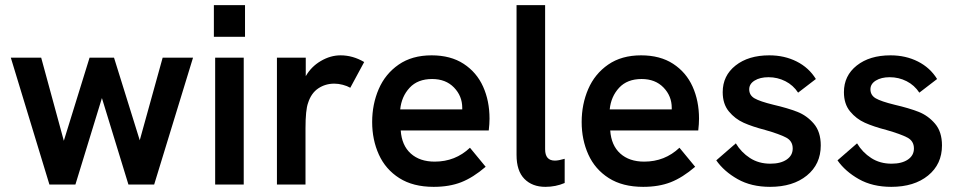

<svg xmlns="http://www.w3.org/2000/svg" viewBox="-20 -717 3721 746"><path d="M22 -493H140L228 -170L328 -493H423L523 -172L612 -493H730L579 0H479L376 -336L273 0H172Z M816 -493H927V0H816ZM811 -697H932V-574H811Z M1056 -493H1168V-421Q1189 -458 1226.5 -480Q1264 -502 1303 -502Q1351 -502 1395 -476L1341 -376Q1329 -383 1312 -387.5Q1295 -392 1279 -392Q1244 -392 1216.5 -373.5Q1189 -355 1177 -317Q1167 -290 1167 -218V0H1056Z M1426 -243Q1426 -312 1451.5 -371Q1477 -430 1529 -466Q1581 -502 1657 -502Q1731 -502 1781.5 -469Q1832 -436 1857 -380.5Q1882 -325 1882 -256Q1882 -236 1879 -210H1537Q1541 -152 1576 -120.5Q1611 -89 1669 -89Q1749 -89 1806 -143L1867 -69Q1818 -27 1772 -9Q1726 9 1665 9Q1585 9 1531.5 -25Q1478 -59 1452 -116.5Q1426 -174 1426 -243ZM1776 -292V-298Q1776 -344 1744 -377Q1712 -410 1659 -410Q1603 -410 1571.5 -376Q1540 -342 1535 -292Z M1987 -115V-697H2098V-137Q2098 -93 2136 -93Q2150 -93 2174 -100V-6Q2139 9 2099 9Q2048 9 2017.5 -22Q1987 -53 1987 -115Z M2240 -243Q2240 -312 2265.5 -371Q2291 -430 2343 -466Q2395 -502 2471 -502Q2545 -502 2595.5 -469Q2646 -436 2671 -380.5Q2696 -325 2696 -256Q2696 -236 2693 -210H2351Q2355 -152 2390 -120.5Q2425 -89 2483 -89Q2563 -89 2620 -143L2681 -69Q2632 -27 2586 -9Q2540 9 2479 9Q2399 9 2345.5 -25Q2292 -59 2266 -116.5Q2240 -174 2240 -243ZM2590 -292V-298Q2590 -344 2558 -377Q2526 -410 2473 -410Q2417 -410 2385.5 -376Q2354 -342 2349 -292Z M2763 -94 2839 -160Q2860 -125 2894 -103Q2928 -81 2973 -81Q3013 -81 3036.5 -97Q3060 -113 3060 -140Q3060 -169 3034.5 -182.5Q3009 -196 2953 -212Q2903 -225 2869.5 -240Q2836 -255 2812 -284Q2788 -313 2788 -359Q2788 -423 2838 -462.5Q2888 -502 2969 -502Q3028 -502 3075.5 -478Q3123 -454 3150 -410L3081 -357Q3062 -386 3031.5 -401.5Q3001 -417 2966 -417Q2933 -417 2912 -404Q2891 -391 2891 -370Q2891 -347 2911.5 -335Q2932 -323 2985 -310Q3041 -297 3078 -282.5Q3115 -268 3142 -236.5Q3169 -205 3169 -152Q3169 -79 3115 -35Q3061 9 2972 9Q2899 9 2846 -21Q2793 -51 2763 -94Z M3234 -94 3310 -160Q3331 -125 3365 -103Q3399 -81 3444 -81Q3484 -81 3507.5 -97Q3531 -113 3531 -140Q3531 -169 3505.5 -182.5Q3480 -196 3424 -212Q3374 -225 3340.5 -240Q3307 -255 3283 -284Q3259 -313 3259 -359Q3259 -423 3309 -462.5Q3359 -502 3440 -502Q3499 -502 3546.5 -478Q3594 -454 3621 -410L3552 -357Q3533 -386 3502.5 -401.5Q3472 -417 3437 -417Q3404 -417 3383 -404Q3362 -391 3362 -370Q3362 -347 3382.5 -335Q3403 -323 3456 -310Q3512 -297 3549 -282.5Q3586 -268 3613 -236.5Q3640 -205 3640 -152Q3640 -79 3586 -35Q3532 9 3443 9Q3370 9 3317 -21Q3264 -51 3234 -94Z"/></svg>

Font: Hanken Grotesk SemiBold
Style: Regular
Weight: 600
Designer: Alfredo Marco Pradil
Foundry: Hanken Design Co.
Version: Version 3.014